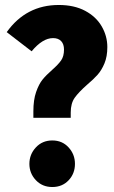

<svg xmlns="http://www.w3.org/2000/svg" viewBox="-20 -733 458 771"><path d="M411 -544Q411 -506 399.5 -478.5Q388 -451 372 -433Q356 -415 330 -393Q296 -363 280 -340.5Q264 -318 264 -281V-260H114V-286Q114 -332 125 -363.5Q136 -395 150.5 -413Q165 -431 189 -452Q214 -474 225.5 -490.5Q237 -507 237 -534Q237 -556 225.5 -568Q214 -580 193 -580Q151 -580 107 -527L7 -604Q85 -713 216 -713Q278 -713 322 -689.5Q366 -666 388.5 -627Q411 -588 411 -544ZM281 -75Q281 -36 255.5 -9Q230 18 190 18Q150 18 124 -9.5Q98 -37 98 -75Q98 -113 124 -141Q150 -169 190 -169Q230 -169 255.5 -141Q281 -113 281 -75Z"/></svg>

Font: Fira Sans Compressed ExtraBold
Style: Regular
Weight: 800
Width: 1
Designer: bBox Type GmbH & Carrois Corporate GbR & Edenspiekermann AG
Foundry: bBox Type GmbH & Carrois Corporate GbR & Edenspiekermann AG
Version: Version 4.301